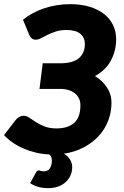

<svg xmlns="http://www.w3.org/2000/svg" viewBox="-41 -756 612 948"><path d="M72.5 -658.5Q94.5 -676.5 121 -690.8Q147.5 -705 177.2 -715Q207 -725 239.2 -730.2Q271.5 -735.5 305 -735.5Q358.5 -735.5 400.8 -722.8Q443 -710 472.2 -687.2Q501.5 -664.5 517 -632.5Q532.5 -600.5 532.5 -562.5Q532.5 -507 507.5 -458.8Q482.5 -410.5 428 -380.5Q464.5 -358 487 -324.2Q509.5 -290.5 509.5 -248Q509.5 -202.5 493.5 -160.8Q477.5 -119 447.2 -85.5Q417 -52 373.2 -28.8Q329.5 -5.5 274.5 3Q295 15 305.2 32.5Q315.5 50 315.5 69Q315.5 91 307.2 109.8Q299 128.5 283.5 142.8Q268 157 246 165Q224 173 197 173Q169.5 173 146 166Q122.5 159 108 148L137 95Q139 91 142.5 88.2Q146 85.5 151.5 85.5Q154 85.5 155.8 86.2Q157.5 87 159.8 87.8Q162 88.5 165.8 89.2Q169.5 90 176 90Q196 90 205.5 74.5Q215 59 215 37Q215 28.5 212.5 20.2Q210 12 201.5 6.5Q168.5 5 136.5 -2.5Q104.5 -10 75.5 -22.5Q46.5 -35 21.8 -52Q-3 -69 -21 -89L37 -164.5Q44 -173 54 -178.8Q64 -184.5 75 -184.5Q89.5 -184.5 103.8 -174.8Q118 -165 136.2 -153.2Q154.5 -141.5 178.8 -131.8Q203 -122 238.5 -122Q294.5 -122 325.2 -149.2Q356 -176.5 356 -236Q356 -255.5 348.5 -270.8Q341 -286 327.2 -296.5Q313.5 -307 294.5 -312.2Q275.5 -317.5 252.5 -317H154L170 -443.5H255Q318.5 -443.5 348.2 -468.5Q378 -493.5 378 -539Q378 -570.5 355.5 -589.2Q333 -608 287 -608Q258 -608 235 -600.5Q212 -593 193.8 -584Q175.5 -575 161.5 -567.5Q147.5 -560 136 -560Q124 -560 116.5 -565.8Q109 -571.5 103.5 -583.5Z"/></svg>

Font: Lato ExtraBold
Style: Italic
Weight: 800
Italic angle: -7°
Designer: Lukasz Dziedzic with Adam Twardoch and Botio Nikoltchev
Foundry: tyPoland Lukasz Dziedzic
Version: Version 2.015; 2015-08-06; http://www.latofonts.com/